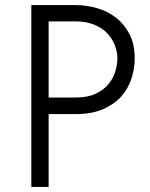

<svg xmlns="http://www.w3.org/2000/svg" viewBox="-20 -734 591 754"><path d="M171 -351H277Q325 -351 357 -366.5Q389 -382 407.5 -405.5Q426 -429 433.5 -455.5Q441 -482 441 -504Q441 -531 430.5 -557.5Q420 -584 400 -604.5Q380 -625 349 -637.5Q318 -650 278 -650H171ZM103 0V-714H276Q321 -714 363 -701.5Q405 -689 437.5 -663Q470 -637 489.5 -598Q509 -559 509 -505Q509 -464 496 -424.5Q483 -385 455.5 -354.5Q428 -324 384 -305Q340 -286 278 -286H171V0Z"/></svg>

Font: Josefin Sans
Style: Regular
Weight: 400
Designer: Santiago Orozco
Foundry: Typemade
Version: Version 1.0